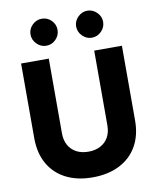

<svg xmlns="http://www.w3.org/2000/svg" viewBox="-100 -1009 902 1099"><g transform="rotate(-10 351.0 -459.5)"><path d="M349 13Q259 13 193.5 -21Q128 -55 93 -117.5Q58 -180 58 -266V-700H219V-266Q219 -226 235 -197Q251 -168 280.5 -152Q310 -136 351 -136Q391 -136 421 -152Q451 -168 467 -197Q483 -226 483 -266V-700H644V-266Q644 -180 608.5 -117.5Q573 -55 506.5 -21Q440 13 349 13ZM483 -775Q452 -775 428.5 -798.5Q405 -822 405 -854Q405 -885 428.5 -908.5Q452 -932 483 -932Q515 -932 538.5 -908.5Q562 -885 562 -854Q562 -822 538.5 -798.5Q515 -775 483 -775ZM219 -775Q187 -775 163.5 -798.5Q140 -822 140 -854Q140 -886 163.5 -909Q187 -932 219 -932Q251 -932 274 -909Q297 -886 297 -854Q297 -822 274 -798.5Q251 -775 219 -775Z"/></g></svg>

Font: Figtree ExtraBold
Style: Regular
Weight: 800
Designer: Erik Kennedy
Foundry: Erik Kennedy
Version: Version 2.002